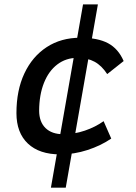

<svg xmlns="http://www.w3.org/2000/svg" viewBox="-20 -701 626 884"><path d="M214.4 163.1 362.3 -680.7H430.7L282.7 163.1ZM271.5 -83Q322.3 -83 370.8 -99.6Q419.4 -116.2 457 -143.1L492.2 -63Q444.3 -30.3 382.8 -10.3Q321.3 9.8 257.3 9.8Q161.1 9.8 108.4 -40Q55.7 -89.8 55.7 -180.2Q55.7 -285.2 92.3 -363Q128.9 -440.9 195.1 -484.1Q261.2 -527.3 350.1 -527.3Q430.2 -527.3 477.5 -502Q524.9 -476.6 549.3 -419.9L473.6 -359.9Q448.2 -398.9 415.5 -416.7Q382.8 -434.6 336.4 -434.6Q283.7 -434.6 243.9 -404.3Q204.1 -374 182.4 -319.3Q160.6 -264.6 160.2 -190.9Q160.6 -139.6 189.7 -111.3Q218.8 -83 271.5 -83Z"/></svg>

Font: Cascadia Code
Style: Italic
Weight: 400
Italic angle: -10°
Designer: Aaron Bell
Foundry: Saja Typeworks
Version: Version 2407.024